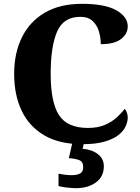

<svg xmlns="http://www.w3.org/2000/svg" viewBox="-20 -744 730 1004"><path d="M410 10Q291 10 212 -36Q133 -82 93.5 -164.5Q54 -247 54 -358Q54 -466 94.5 -548.5Q135 -631 214 -677.5Q293 -724 409 -724Q529 -724 588.5 -690Q648 -656 648 -606Q648 -567 613 -540Q578 -513 507 -513Q507 -546 497.5 -579Q488 -612 464.5 -634Q441 -656 400 -656Q312 -656 278.5 -578.5Q245 -501 245 -358Q245 -209 288.5 -142Q332 -75 440 -75Q491 -75 527.5 -90.5Q564 -106 589.5 -129Q615 -152 632 -175Q639 -168 643.5 -155Q648 -142 648 -130Q648 -108 637 -83.5Q626 -59 599.5 -38Q573 -17 527 -3.5Q481 10 410 10ZM377 240Q361 240 332.5 237Q304 234 286 229V164Q324 172 354 172Q382 172 398.5 163.5Q415 155 415 130Q415 101 393.5 93Q372 85 340 83L361 -9H422L412 34Q461 38 492 62Q523 86 523 126Q523 179 482 209.5Q441 240 377 240Z"/></svg>

Font: Noto Serif Tamil ExtraBold
Style: Italic
Weight: 800
Italic angle: -12°
Designer: Indian Type Foundry, Tom Grace, and the Monotype Design Team
Foundry: Monotype Imaging Inc.
Version: Version 2.003; ttfautohint (v1.8.4.7-5d5b)